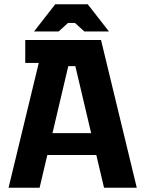

<svg xmlns="http://www.w3.org/2000/svg" viewBox="-20 -877 671 897"><path d="M20 0 187 -690H452L619 0H466L332 -568H299L165 0ZM146 -153 148 -255H477L480 -153ZM98 -583V-690H285V-583ZM139 -730 238 -857H390L489 -730H374L330 -770H298L254 -730Z"/></svg>

Font: Mozilla Headline ExtraLight
Style: Regular
Weight: 200
Designer: Studio DRAMA
Foundry: Studio DRAMA
Version: Version 1.000